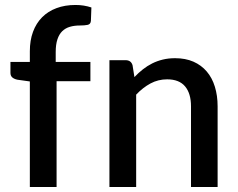

<svg xmlns="http://www.w3.org/2000/svg" viewBox="-20 -752 956 772"><path d="M100 0H207.5V-425.5H343.5V-503H204V-542.5C204 -562.8 206.2 -579.8 210.8 -593.5C215.2 -607.2 221.8 -618.2 230.2 -626.5C238.8 -634.8 249 -640.8 261 -644.2C273 -647.8 286.5 -649.5 301.5 -649.5C313.8 -649.5 324.1 -650.3 332.2 -652C340.4 -653.7 344.8 -659 345.5 -668L347.5 -722C337.5 -725.3 327.2 -727.8 316.7 -729.5C306.2 -731.2 295.2 -732 283.5 -732C255.2 -732 229.7 -727.8 207 -719.2C184.3 -710.8 165.1 -698.5 149.2 -682.5C133.4 -666.5 121.2 -647 112.7 -624C104.2 -601 100 -575 100 -546V-503H22V-459C22 -451 24.6 -444.8 29.7 -440.5C34.9 -436.2 41.7 -433.2 50 -431.5L100 -424.5Z M420 0H527.5V-371.5C545.5 -390.5 564.8 -405.5 585.2 -416.5C605.8 -427.5 628 -433 652 -433C684.3 -433 708.4 -423.5 724.3 -404.5C740.1 -385.5 748 -358.8 748 -324.5V0H855V-324.5C855 -353.2 851.3 -379.4 844 -403.2C836.7 -427.1 825.8 -447.5 811.3 -464.5C796.8 -481.5 778.9 -494.7 757.8 -504C736.6 -513.3 712 -518 684 -518C666.3 -518 649.9 -516.2 634.8 -512.5C619.6 -508.8 605.3 -503.7 592 -497C578.7 -490.3 566.1 -482.3 554.3 -473C542.4 -463.7 531.2 -453.3 520.5 -442L513 -489.5C509 -503.2 499.7 -510 485 -510H420Z"/></svg>

Font: Lato Semibold
Style: Regular
Weight: 600
Designer: Lukasz Dziedzic
Foundry: tyPoland Lukasz Dziedzic
Version: Version 2.006; 2014-01-15